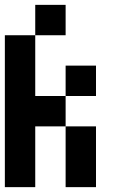

<svg xmlns="http://www.w3.org/2000/svg" viewBox="-20 -770 540 790"><path d="M125 -625V-750H250V-625ZM125 0H0V-625H125V-375H250V-250H125ZM250 -375V-500H375V-375ZM375 0H250V-250H375Z"/></svg>

Font: Tiny5
Style: Regular
Weight: 400
Designer: Stefan Schmidt
Foundry: Made with Bits'n'Picas by Kreative Software
Version: Version 1.002; ttfautohint (v1.8.4.7-5d5b)